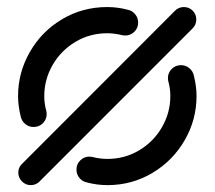

<svg xmlns="http://www.w3.org/2000/svg" viewBox="-20 -539 625 559"><path d="M33.3 -36.3Q33.3 -51.9 44.1 -61.9L489.6 -507.8Q494.4 -513 501.1 -515.7Q507.8 -518.5 515.2 -518.5Q530.4 -518.5 540.9 -508Q551.5 -497.4 551.5 -482.2Q551.5 -467 540.7 -456.3L95.2 -10.7Q90.4 -5.6 83.7 -2.8Q77 0 69.6 0Q54.8 0 44.1 -10.7Q33.3 -21.5 33.3 -36.3ZM40.4 -199.6Q32.6 -230.7 32.6 -259.3Q32.6 -327.8 66.9 -387.6Q101.1 -447.4 160.7 -483Q220.4 -518.5 292.2 -518.5Q322.2 -518.5 351.5 -510.7Q364.8 -508.1 373.5 -497.6Q382.2 -487 382.2 -473.3Q382.2 -457.4 371.1 -446.5Q360 -435.6 344.8 -435.6Q342.2 -435.6 337 -436.3Q313.3 -442.2 292.2 -442.2Q241.5 -442.2 199.4 -417Q157.4 -391.9 133.1 -349.6Q108.9 -307.4 108.9 -259.3Q108.9 -236.7 115.2 -214.4Q115.9 -209.3 115.9 -207Q115.9 -191.5 105 -180.4Q94.1 -169.3 77.8 -169.3Q64.1 -169.3 53.7 -177.8Q43.3 -186.3 40.4 -199.6ZM233.3 -7.8Q220 -10.4 211.3 -20.9Q202.6 -31.5 202.6 -45.2Q202.6 -61.1 213.7 -72Q224.8 -83 240 -83Q242.6 -83 247.8 -82.2Q271.5 -76.3 292.6 -76.3Q343.3 -76.3 385.4 -101.5Q427.4 -126.7 451.7 -168.9Q475.9 -211.1 475.9 -259.3Q475.9 -281.9 469.6 -304.1Q468.9 -309.3 468.9 -311.9Q468.9 -327 479.8 -338.1Q490.7 -349.3 507 -349.3Q520.7 -349.3 531.1 -340.7Q541.5 -332.2 544.4 -318.9Q552.2 -287.8 552.2 -259.3Q552.2 -190.7 517.8 -130.9Q483.3 -71.1 423.9 -35.6Q364.4 0 292.6 0Q263 0 233.3 -7.8Z"/></svg>

Font: 26F Galaxy Sans
Style: Bold
Weight: 700
Designer: C₂₉H₂₅N₃O₅
Version: Version 1.100